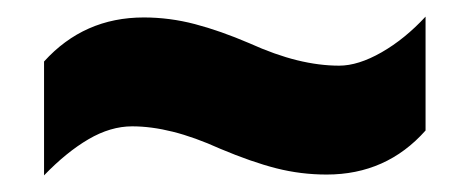

<svg xmlns="http://www.w3.org/2000/svg" viewBox="-20 -468 566 231"><path d="M245 -289Q214 -303 188 -309.5Q162 -316 139 -316Q113 -316 86.5 -300.5Q60 -285 33 -257V-394Q81 -447 153 -447Q184 -447 214.5 -439Q245 -431 280 -416Q311 -402 337.5 -395.5Q364 -389 388 -389Q411 -389 439 -405Q467 -421 492 -448V-311Q445 -258 373 -258Q342 -258 312.5 -265.5Q283 -273 245 -289Z"/></svg>

Font: Noto Sans Lao Condensed Black
Style: Regular
Weight: 900
Width: 3
Designer: Monotype Design Team
Foundry: Monotype Imaging Inc.
Version: Version 2.003; ttfautohint (v1.8.4.7-5d5b)